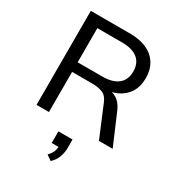

<svg xmlns="http://www.w3.org/2000/svg" viewBox="-225 -841 1144 1247"><g transform="rotate(30 347.5 -217.5)"><path d="M86 0V-705H378Q491 -705 552.5 -652Q614 -599 614 -504Q614 -441 586 -397Q558 -353 507.5 -330Q457 -307 390 -307L407 -321H431Q472 -321 504 -300.5Q536 -280 557 -234L657 0H554L457 -232Q440 -275 407.5 -288Q375 -301 326 -301H179V0ZM179 -373H364Q441 -373 481.5 -406Q522 -439 522 -502Q522 -564 481.5 -596.5Q441 -629 364 -629H179ZM348 270 309 243Q332 219 339.5 198Q347 177 347 153L369 165H295V78H401V140Q401 178 388.5 211Q376 244 348 270Z"/></g></svg>

Font: Mulish ExtraLight Medium
Style: Regular
Weight: 500
Version: Version 3.603